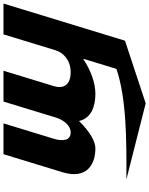

<svg xmlns="http://www.w3.org/2000/svg" viewBox="103 -671 857 1103"><g transform="rotate(-90 531.5 -119.5)"><path d="M687.2 120.9C519.7 177.9 280.5 179.8 51.9 178L489.4 289L849.2 170L1062.6 -528H885.6L793.9 -228C781.4 -187 739.7 -142 668 -142C591.4 -142 572.4 -187 588 -238L676.6 -528H499.6L406.1 -222C392.7 -183 362.7 -142 321.8 -142C275.9 -142 270 -187 285.6 -238L374.2 -528H197.2L93.9 -190C50.2 -47 141.8 0 229.6 0C270.4 0 323 -29 387.9 -94C402.8 -25 470.2 0 543.1 0C611.2 0 682 -29 742.9 -69H745.3Z"/></g></svg>

Font: Hussar
Style: BdSuprConOblThree
Weight: 700
Foundry: Cannot Into Space Fonts
Version: Version 2.00